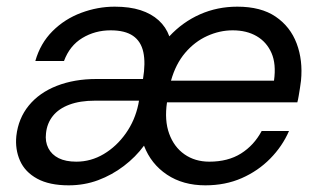

<svg xmlns="http://www.w3.org/2000/svg" viewBox="-20 -544 960 576"><path d="M186 12Q128 12 91.5 -8Q55 -28 40 -62Q25 -96 29 -136Q35 -189 66.5 -227.5Q98 -266 150.5 -286.5Q203 -307 269 -307H409Q417 -355 410 -387.5Q403 -420 379 -436.5Q355 -453 312 -453Q265 -453 227 -430Q189 -407 172 -361H86Q101 -414 137.5 -450.5Q174 -487 223.5 -505.5Q273 -524 324 -524Q369 -524 401.5 -513.5Q434 -503 456 -483Q478 -463 488 -435Q528 -478 580 -501Q632 -524 692 -524Q763 -524 807 -494Q851 -464 870 -413.5Q889 -363 883 -302Q882 -293 880 -280.5Q878 -268 876 -256Q874 -244 872 -237H481Q473 -183 487.5 -143Q502 -103 533.5 -81Q565 -59 608 -59Q664 -59 703 -83.5Q742 -108 765 -151H847Q827 -105 790.5 -68Q754 -31 705 -9.5Q656 12 596 12Q529 12 481 -20Q433 -52 412 -107Q387 -73 351.5 -46Q316 -19 274.5 -3.5Q233 12 186 12ZM209 -59Q253 -59 291.5 -82Q330 -105 357.5 -144Q385 -183 395 -231L397 -242H265Q220 -242 188 -230Q156 -218 138.5 -196Q121 -174 118 -144Q115 -119 125 -99.5Q135 -80 156 -69.5Q177 -59 209 -59ZM493 -302H802Q809 -352 794.5 -385Q780 -418 750 -435.5Q720 -453 678 -453Q639 -453 601.5 -436Q564 -419 535.5 -385.5Q507 -352 493 -302Z"/></svg>

Font: DM Sans 12pt
Style: Italic
Weight: 400
Italic angle: -10°
Version: Version 4.004;gftools[0.9.30]